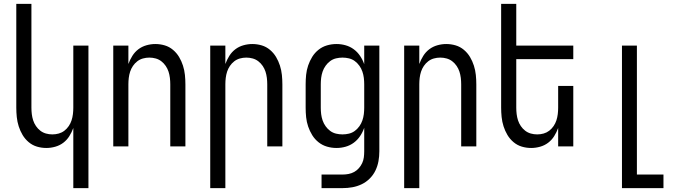

<svg xmlns="http://www.w3.org/2000/svg" viewBox="-20 -755 3540 990"><path d="M358 215V-95Q350 -73 337.5 -53Q325 -33 306.5 -19Q288 -5 265 1.5Q242 8 219 8Q194 8 170.5 1Q147 -6 128 -22Q109 -38 96.5 -59Q84 -80 76.5 -103.5Q69 -127 66.5 -151.5Q64 -176 64 -200V-735H142V-200Q142 -183 144 -166.5Q146 -150 151 -134.5Q156 -119 165.5 -105Q175 -91 188 -81Q201 -71 217 -66.5Q233 -62 250 -62Q267 -62 283 -66.5Q299 -71 312 -81Q325 -91 334.5 -105Q344 -119 349 -134.5Q354 -150 356 -166.5Q358 -183 358 -200V-520H436V215Z M564 0V-520H642V-425Q650 -447 662.5 -467Q675 -487 693.5 -501Q712 -515 735 -521.5Q758 -528 781 -528Q806 -528 829.5 -521Q853 -514 872 -498Q891 -482 903.5 -461Q916 -440 923.5 -416.5Q931 -393 933.5 -368.5Q936 -344 936 -320V0H858V-320Q858 -337 856 -353.5Q854 -370 849 -385.5Q844 -401 834.5 -415Q825 -429 812 -439Q799 -449 783 -453.5Q767 -458 750 -458Q733 -458 717 -453.5Q701 -449 688 -439Q675 -429 665.5 -415Q656 -401 651 -385.5Q646 -370 644 -353.5Q642 -337 642 -320V0Z M1064 215V-520H1142V-425Q1150 -447 1162.5 -467Q1175 -487 1193.5 -501Q1212 -515 1235 -521.5Q1258 -528 1281 -528Q1306 -528 1329.5 -521Q1353 -514 1372 -498Q1391 -482 1403.5 -461Q1416 -440 1423.5 -416.5Q1431 -393 1433.5 -368.5Q1436 -344 1436 -320V0H1358V-320Q1358 -337 1356 -353.5Q1354 -370 1349 -385.5Q1344 -401 1334.5 -415Q1325 -429 1312 -439Q1299 -449 1283 -453.5Q1267 -458 1250 -458Q1233 -458 1217 -453.5Q1201 -449 1188 -439Q1175 -429 1165.5 -415Q1156 -401 1151 -385.5Q1146 -370 1144 -353.5Q1142 -337 1142 -320V215Z M1638 215V145H1746Q1762 145 1777.5 142Q1793 139 1806.5 131.5Q1820 124 1830.5 112Q1841 100 1847.5 86Q1854 72 1856 56.5Q1858 41 1858 25V-96Q1850 -73 1836.5 -53Q1823 -33 1804 -19Q1785 -5 1762 1.5Q1739 8 1715 8Q1690 8 1666 1Q1642 -6 1622.5 -21.5Q1603 -37 1590 -58Q1577 -79 1569 -102.5Q1561 -126 1558.5 -150.5Q1556 -175 1556 -200V-320Q1556 -345 1558.5 -369.5Q1561 -394 1569 -417.5Q1577 -441 1590 -462Q1603 -483 1622.5 -498.5Q1642 -514 1666 -521Q1690 -528 1715 -528Q1739 -528 1762 -521.5Q1785 -515 1804 -501Q1823 -487 1836.5 -467Q1850 -447 1858 -424V-520H1936V25Q1936 51 1931.5 76Q1927 101 1916 124Q1905 147 1886.5 165.5Q1868 184 1845 195Q1822 206 1797 210.5Q1772 215 1746 215ZM1746 -62Q1763 -62 1779.5 -66Q1796 -70 1809.5 -80Q1823 -90 1833 -104Q1843 -118 1848.5 -134Q1854 -150 1856 -166.5Q1858 -183 1858 -200V-320Q1858 -337 1856 -353.5Q1854 -370 1848.5 -386Q1843 -402 1833 -416Q1823 -430 1809.5 -440Q1796 -450 1779.5 -454Q1763 -458 1746 -458Q1729 -458 1712.5 -454Q1696 -450 1682.5 -440Q1669 -430 1659 -416Q1649 -402 1643.5 -386Q1638 -370 1636 -353.5Q1634 -337 1634 -320V-200Q1634 -183 1636 -166.5Q1638 -150 1643.5 -134Q1649 -118 1659 -104Q1669 -90 1682.5 -80Q1696 -70 1712.5 -66Q1729 -62 1746 -62Z M2064 215V-520H2142V-425Q2150 -447 2162.5 -467Q2175 -487 2193.5 -501Q2212 -515 2235 -521.5Q2258 -528 2281 -528Q2306 -528 2329.5 -521Q2353 -514 2372 -498Q2391 -482 2403.5 -461Q2416 -440 2423.5 -416.5Q2431 -393 2433.5 -368.5Q2436 -344 2436 -320V0H2358V-320Q2358 -337 2356 -353.5Q2354 -370 2349 -385.5Q2344 -401 2334.5 -415Q2325 -429 2312 -439Q2299 -449 2283 -453.5Q2267 -458 2250 -458Q2233 -458 2217 -453.5Q2201 -449 2188 -439Q2175 -429 2165.5 -415Q2156 -401 2151 -385.5Q2146 -370 2144 -353.5Q2142 -337 2142 -320V215Z M2719 8Q2694 8 2670.5 1Q2647 -6 2628 -22Q2609 -38 2596.5 -59Q2584 -80 2576.5 -103.5Q2569 -127 2566.5 -151.5Q2564 -176 2564 -200V-735H2642V-520H2936V-450H2642V-200Q2642 -183 2644 -166.5Q2646 -150 2651 -134.5Q2656 -119 2665.5 -105Q2675 -91 2688 -81Q2701 -71 2717 -66.5Q2733 -62 2750 -62Q2767 -62 2783 -66.5Q2799 -71 2812 -81Q2825 -91 2834.5 -105Q2844 -119 2849 -134.5Q2854 -150 2856 -166.5Q2858 -183 2858 -200V-312H2936V0H2858V-95Q2850 -73 2837.5 -53Q2825 -33 2806.5 -19Q2788 -5 2765 1.5Q2742 8 2719 8Z M3187 215V-520H3264V145H3401V215Z"/></svg>

Font: Moesevka
Style: Regular
Weight: 400
Monospace: yes
Designer: Belleve Invis
Foundry: Belleve Invis
Version: Version 32.5.0; ttfautohint (v1.8.4)